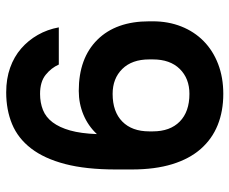

<svg xmlns="http://www.w3.org/2000/svg" viewBox="-82 -668 758 635"><g transform="rotate(90 297.5 -350.0)"><path d="M285 9Q240 9 203.5 -4Q167 -17 140 -40.5Q113 -64 95 -95.5Q77 -127 70 -165H193Q204 -140 227 -121.5Q250 -103 290 -103Q319 -103 343 -112.5Q367 -122 384 -144.5Q401 -167 411 -202.5Q421 -238 423 -291Q396 -262 359 -246.5Q322 -231 280 -231Q172 -231 111 -292.5Q50 -354 50 -464V-476Q50 -527 67 -570Q84 -613 115.5 -644Q147 -675 191.5 -692Q236 -709 290 -709Q347 -709 393 -690.5Q439 -672 472 -634.5Q505 -597 522.5 -540Q540 -483 540 -406V-354Q540 -255 522 -186Q504 -117 470.5 -73.5Q437 -30 390 -10.5Q343 9 285 9ZM290 -343Q349 -343 381.5 -375Q414 -407 414 -464V-476Q414 -533 381.5 -565Q349 -597 290 -597Q239 -597 207.5 -565Q176 -533 176 -476V-464Q176 -407 207.5 -375Q239 -343 290 -343Z"/></g></svg>

Font: PT Root UI Web Bold
Style: Regular
Weight: 700
Designer: Vitaly Kuzmin
Foundry: ParaType Ltd.
Version: Version 1.000W